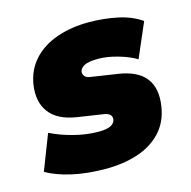

<svg xmlns="http://www.w3.org/2000/svg" viewBox="-85 -606 698 702"><g transform="rotate(-15 264.5 -255.0)"><path d="M10 0ZM234 12Q162 12 105 -1Q48 -14 10 -36L62 -170Q100 -151 148 -138.5Q196 -126 242 -126Q274 -126 288.5 -134Q303 -142 305 -155Q308 -178 277 -183L178 -198Q107 -209 76.5 -250Q46 -291 56 -355Q65 -409 99.5 -446.5Q134 -484 188.5 -503Q243 -522 309 -522Q366 -522 418 -511Q470 -500 507 -474L451 -344Q423 -361 382.5 -372.5Q342 -384 309 -384Q272 -384 256 -375.5Q240 -367 238 -354Q237 -345 243 -337Q249 -329 265 -327L364 -312Q508 -291 487 -156Q478 -98 442.5 -60.5Q407 -23 353 -5.5Q299 12 234 12Z"/></g></svg>

Font: Winston Black
Style: Italic
Weight: 900
Italic angle: -9°
Designer: Original fonts by Vernon Adams / Changes by Cristiano Sobral
Foundry: VOriginal fonts by Vernon Adams / Changes by Cristiano Sobral
Version: Version 2.503;July 17, 2020;FontCreator 13.0.0.2655 64-bit